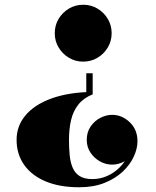

<svg xmlns="http://www.w3.org/2000/svg" viewBox="-20 -550 659 810"><path d="M314 240Q231 240 172 215Q113 190 81.5 145Q50 100 50 40Q50 -17.5 85.8 -61.2Q121.5 -105 187.5 -131Q253.5 -157 344 -161.5V-241H371V-152Q332.5 -136.5 310.8 -109.2Q289 -82 280 -44.2Q271 -6.5 271 40Q271 75 274 105.2Q277 135.5 286.8 158Q296.5 180.5 316.2 193Q336 205.5 369.5 205.5Q403 205.5 432.5 192.2Q462 179 484.5 156.5Q507 134 520 105.5Q533 77 533 46H559Q559 73.5 543.8 95.8Q528.5 118 504.2 131.2Q480 144.5 453 144.5Q426 144.5 401.5 130.8Q377 117 361.5 93.5Q346 70 346 40Q346 7.5 362.2 -16.2Q378.5 -40 403.2 -52.8Q428 -65.5 453 -65.5Q494.5 -65.5 527.2 -34.5Q560 -3.5 560 46Q560 76.5 544.5 110.5Q529 144.5 498 173.8Q467 203 421 221.5Q375 240 314 240ZM331 -290Q298 -290 270.8 -306.2Q243.5 -322.5 227.2 -349.8Q211 -377 211 -410Q211 -443 227.2 -470.2Q243.5 -497.5 270.8 -513.8Q298 -530 331 -530Q364 -530 391.2 -513.8Q418.5 -497.5 434.8 -470.2Q451 -443 451 -410Q451 -377 434.8 -349.8Q418.5 -322.5 391.2 -306.2Q364 -290 331 -290Z"/></svg>

Font: Bodoni Moda 9pt Black
Style: Regular
Weight: 900
Designer: Owen Earl
Foundry: indestructible type
Version: Version 2.005